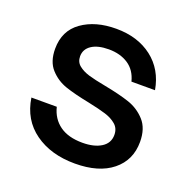

<svg xmlns="http://www.w3.org/2000/svg" viewBox="-108 -673 781 789"><g transform="rotate(20 283.0 -278.5)"><path d="M39 -183H150Q162 -134 199.5 -107Q237 -80 299 -80Q350 -80 381 -99.5Q412 -119 412 -155Q412 -183 393 -199.5Q374 -216 345 -225Q316 -234 268 -244Q202 -257 161 -271Q120 -285 91 -317Q62 -349 62 -405Q62 -484 121 -526Q180 -568 271 -568Q365 -568 428 -519.5Q491 -471 506 -385H403Q391 -432 356 -455Q321 -478 271 -478Q223 -478 196 -460Q169 -442 169 -411Q169 -386 187 -371.5Q205 -357 231.5 -349Q258 -341 306 -332Q374 -319 417 -304.5Q460 -290 490.5 -256.5Q521 -223 521 -164Q521 -84 462 -36.5Q403 11 299 11Q194 11 123.5 -39.5Q53 -90 39 -183Z"/></g></svg>

Font: Open Sauce Sans Medium
Style: Regular
Weight: 500
Designer: Alfredo Marco Pradil
Foundry: Creative Sauce Fz LLC
Version: Version 1.477